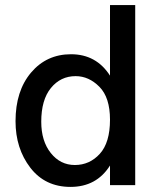

<svg xmlns="http://www.w3.org/2000/svg" viewBox="-20 -727 620 754"><path d="M142 -249Q142 -173 179.5 -126Q217 -79 274 -79Q332 -79 372 -123Q412 -167 412 -257Q412 -344 370.5 -386Q329 -428 277 -428Q218 -428 180 -381.5Q142 -335 142 -249ZM511 0H412V-77Q359 7 257 7Q157 7 99 -68.5Q41 -144 41 -251Q41 -370 102 -442Q163 -514 259 -514Q358 -514 412 -430V-707H511Z"/></svg>

Font: Hind Vadodara Medium
Style: Regular
Weight: 500
Designer: Hitesh Malaviya
Foundry: Indian Type Foundry
Version: Version 1.001;PS 1.0;hotconv 1.0.86;makeotf.lib2.5.63406; tt